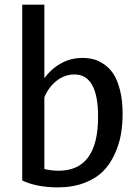

<svg xmlns="http://www.w3.org/2000/svg" viewBox="-20 -790 582 822"><path d="M504.9 -303.2Q504.9 -256.3 497.6 -214.1Q490.2 -171.9 470.7 -129.4Q451.2 -86.9 420.9 -56.4Q390.6 -25.9 340.8 -6.8Q291 12.2 227.1 12.2Q138.7 12.2 75.2 -17.1V-770H169.9V-455.6Q200.2 -496.1 241.7 -519Q283.2 -542 333 -542Q358.4 -542 380.9 -536.1Q403.3 -530.3 426.8 -513.9Q450.2 -497.6 466.8 -471.7Q483.4 -445.8 494.1 -402.6Q504.9 -359.4 504.9 -303.2ZM231 -59.1Q399.9 -59.1 399.9 -290Q399.9 -471.2 298.8 -471.2Q256.3 -471.2 221.9 -443.8Q187.5 -416.5 169.9 -373V-66.4Q200.2 -59.1 231 -59.1Z"/></svg>

Font: Aurulent Sans
Style: Regular
Weight: 400
Version: Version 2007.05.04